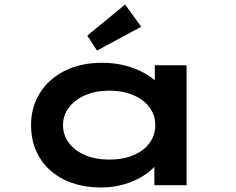

<svg xmlns="http://www.w3.org/2000/svg" viewBox="-20 -817 1042 847"><path d="M427 10Q332 10 262 -25Q192 -60 154.5 -122Q117 -184 117 -265Q117 -345 156.5 -407.5Q196 -470 266.5 -505Q337 -540 430 -540Q487 -540 535 -527Q583 -514 619 -493.5Q655 -473 676 -449.5Q697 -426 700 -405L663 -400V-529H803V0H661V-147L689 -135Q687 -111 665.5 -86Q644 -61 608.5 -39Q573 -17 526 -3.5Q479 10 427 10ZM462 -113Q523 -113 569 -132.5Q615 -152 640 -186.5Q665 -221 665 -265Q665 -309 640 -343Q615 -377 569 -397Q523 -417 462 -417Q402 -417 356 -397Q310 -377 284 -343Q258 -309 258 -265Q258 -221 284 -186.5Q310 -152 356 -132.5Q402 -113 462 -113ZM408 -594 365 -660 532 -797 603 -699Z"/></svg>

Font: Lexend Zetta SemiBold
Style: Regular
Weight: 600
Designer: Bonnie Shaver-Troup, Thomas Jockin
Foundry: Lexend
Version: Version 1.007